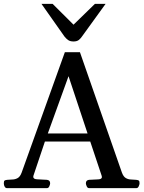

<svg xmlns="http://www.w3.org/2000/svg" viewBox="-33 -974 743 994"><path d="M3.4 0Q-4.4 0 -8.8 -7.6Q-13.2 -15.1 -13.2 -24.9Q-13.2 -36.1 -9.5 -39.1Q-5.9 -42 4.4 -43Q16.6 -44.4 31 -44.7Q45.4 -44.9 58.3 -52Q71.3 -59.1 79.1 -80.6L302.7 -703.6H380.9L598.1 -80.6Q606 -59.1 618.7 -52Q631.3 -44.9 645.8 -44.7Q660.2 -44.4 671.9 -43Q682.1 -42 685.8 -39.1Q689.5 -36.1 689.5 -24.9Q689.5 -19.5 685.3 -9.8Q681.2 0 672.9 0H428.2Q419.9 0 415.8 -9.8Q411.6 -19.5 411.6 -24.9Q411.6 -41 427.7 -43Q457.5 -44.4 476.1 -45.4Q494.6 -46.4 494.6 -57.6Q494.6 -61 493.2 -64.5L427.2 -262.2L456.5 -241.2H177.7L206.5 -262.2L140.1 -64.5Q139.2 -62 139.2 -58.6Q139.2 -46.4 159.9 -45.7Q180.7 -44.9 210.4 -43Q226.6 -41 226.6 -24.9Q226.6 -19.5 222.4 -9.8Q218.3 0 210 0ZM207 -262.2 191.9 -283.2H441.9L427.2 -262.2L321.8 -579.6ZM347.7 -759.3Q330.1 -759.3 319.8 -766.6Q309.6 -773.9 301.3 -784.2L181.6 -954.1H239.3L347.7 -846.2L458.5 -954.1H513.7L394 -788.6Q386.2 -776.4 376 -767.8Q365.7 -759.3 347.7 -759.3Z"/></svg>

Font: Gelasio
Style: Regular
Weight: 400
Designer: Eben Sorkin
Foundry: Eben Sorkin
Version: Version 1.008